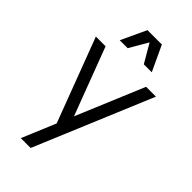

<svg xmlns="http://www.w3.org/2000/svg" viewBox="-282 -803 1076 1076"><g transform="rotate(45 256.0 -265.0)"><path d="M418 -500H496L203 200H125ZM20 -500H97L286 0H209ZM199 -730H313L383 -580H320L256 -690L192 -580H129Z"/></g></svg>

Font: Uncut Sans Variable
Style: Regular
Weight: 400
Designer: Kasper Nordkvist
Foundry: UNCUT.wtf
Version: Version 1.303;Glyphs 3.1.2 (3151)